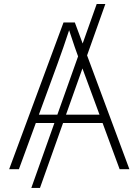

<svg xmlns="http://www.w3.org/2000/svg" viewBox="-20 -839 687 952"><path d="M502.4 -819.3 178.2 92.8H135.3L459.5 -819.3ZM25.4 0 294.9 -727.5H351.1L621.6 0H573.2L381.3 -520Q366.7 -559.6 350.8 -605.2Q335 -650.9 316.4 -708H329.1Q310.5 -650.9 294.4 -605Q278.3 -559.1 264.2 -520L73.7 0ZM141.6 -229V-270.5H505.4V-229Z"/></svg>

Font: Inter 18pt ExtraLight
Style: Regular
Weight: 250
Designer: Rasmus Andersson
Foundry: rsms
Version: Version 4.001;git-66647c0bb